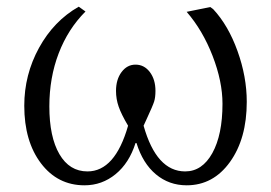

<svg xmlns="http://www.w3.org/2000/svg" viewBox="-20 -534 802 568"><path d="M230 14.2Q150.4 14.2 101.1 -51Q51.8 -116.2 51.8 -221.2Q51.8 -313 95.5 -392.6Q139.2 -472.2 212.9 -514.2L232.9 -500Q181.2 -448.2 153.6 -376.2Q126 -304.2 126 -219.2Q126 -128.9 155.8 -77.9Q185.5 -26.9 238.8 -26.9Q320.3 -26.9 358.9 -162.1Q338.9 -195.8 331.1 -218.3Q323.2 -240.7 323.2 -265.1Q323.2 -298.8 339.6 -320.8Q356 -342.8 380.9 -342.8Q406.7 -342.8 423.3 -320.8Q439.9 -298.8 439.9 -265.1Q439.9 -246.1 436 -233.6Q432.1 -221.2 413.1 -180.2Q407.7 -168.9 404.8 -162.1Q442.9 -26.9 527.8 -26.9Q578.1 -26.9 608.2 -81.1Q638.2 -135.3 638.2 -227.1Q638.2 -293 608.9 -368.7Q579.6 -444.3 532.2 -499L602.1 -513.2L610.8 -506.8Q655.3 -459 682.6 -383.1Q710 -307.1 710 -232.9Q710 -124 660.4 -54.9Q610.8 14.2 532.2 14.2Q480 14.2 441.2 -18.3Q402.3 -50.8 383.8 -110.8H380.9Q362.3 -51.8 322 -18.8Q281.7 14.2 230 14.2Z"/></svg>

Font: Literata Light
Style: Regular
Weight: 300
Designer: Latin by Veronika Burian and Jose Scaglione. Greek by Irene Vlachou. Cyrillic by Vera Evstafieva.
Foundry: TypeTogether
Version: Version 3.021